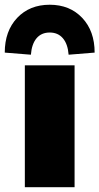

<svg xmlns="http://www.w3.org/2000/svg" viewBox="-56 -783 416 803"><path d="M73.2 -554.2 -36.1 -563Q-36.1 -653.3 15.9 -708.3Q67.9 -763.2 151.9 -763.2Q235.8 -763.2 287.8 -708.3Q339.8 -653.3 339.8 -563L231 -554.2Q227.5 -599.1 207 -623Q186.5 -647 151.9 -647Q117.2 -647 96.9 -623Q76.7 -599.1 73.2 -554.2ZM47.9 0V-509.8H255.9V0Z"/></svg>

Font: Mulish ExtraBlack
Style: Regular
Weight: 1000
Designer: Vernon Adams
Foundry: Vernon Adams
Version: Version 3.603; ttfautohint (v1.8.3)